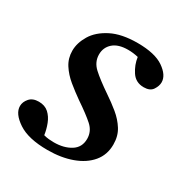

<svg xmlns="http://www.w3.org/2000/svg" viewBox="-123 -576 654 684"><g transform="rotate(30 204.5 -233.5)"><path d="M163 12Q84 12 42 -16Q0 -44 0 -75Q0 -92 13 -107Q26 -122 51 -122Q76 -122 91.5 -108Q107 -94 115.5 -72Q124 -50 127 -28Q138 -25 148.5 -24Q159 -23 169 -23Q210 -23 238 -40.5Q266 -58 266 -93Q266 -124 242 -145.5Q218 -167 172 -198Q145 -217 120 -237.5Q95 -258 79 -283Q63 -308 63 -339Q63 -371 82.5 -403.5Q102 -436 144 -457.5Q186 -479 251 -479Q323 -479 359 -454Q395 -429 395 -400Q395 -385 384.5 -369Q374 -353 348 -353Q315 -353 297.5 -379.5Q280 -406 276 -436Q255 -441 234 -441Q194 -441 173 -422.5Q152 -404 152 -375Q152 -344 176.5 -321.5Q201 -299 248 -267Q275 -249 300 -228.5Q325 -208 341 -182.5Q357 -157 357 -122Q357 -80 332 -50Q307 -20 263 -4Q219 12 163 12Z"/></g></svg>

Font: Tiro Devanagari Hindi
Style: Italic
Weight: 400
Italic angle: -11°
Designer: Devanagari: John Hudson & Fiona Ross, assisted by Paul Hanslow. Latin: John Hudson with Paul Hanslow, assisted by Kaja S
Foundry: Tiro Typeworks Ltd.
Version: Version 1.52